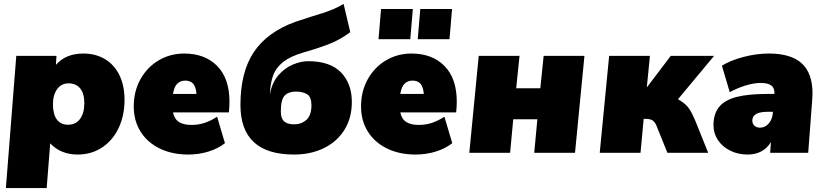

<svg xmlns="http://www.w3.org/2000/svg" viewBox="-20 -779 4201 979"><path d="M615 -270Q615 -190 585 -126.5Q555 -63 500.5 -27Q446 9 376 9Q290 9 236 -48L218 180H10L63 -494H268L265 -448Q315 -506 405 -506Q467 -506 514.5 -478Q562 -450 588.5 -396.5Q615 -343 615 -270ZM410 -253Q410 -302 389 -328Q368 -354 329 -354Q293 -354 271.5 -324.5Q250 -295 250 -248Q250 -196 270 -169.5Q290 -143 327 -143Q366 -143 388 -172.5Q410 -202 410 -253Z M1150 -261Q1150 -235 1147 -206H862Q869 -172 892.5 -157Q916 -142 956 -142Q992 -142 1023.5 -152.5Q1055 -163 1087 -184L1127 -49Q1093 -22 1044 -6.5Q995 9 940 9Q858 9 795 -21.5Q732 -52 697 -107.5Q662 -163 662 -236Q662 -314 696.5 -375.5Q731 -437 789.5 -471.5Q848 -506 919 -506Q1025 -506 1087.5 -442.5Q1150 -379 1150 -261ZM862 -300H982Q979 -336 965 -352Q951 -368 925 -368Q900 -368 884 -352.5Q868 -337 862 -300Z M1774 -259Q1774 -177 1736 -116.5Q1698 -56 1631 -23.5Q1564 9 1479 9Q1206 9 1206 -244Q1206 -411 1274 -513Q1342 -615 1484 -667L1573 -696Q1628 -712 1663 -725.5Q1698 -739 1732 -759L1766 -615Q1719 -580 1669 -559Q1619 -538 1526 -511Q1461 -492 1424.5 -463.5Q1388 -435 1373 -395Q1358 -355 1356 -296Q1366 -356 1398.5 -394Q1431 -432 1472.5 -449.5Q1514 -467 1551 -467Q1663 -467 1718.5 -410Q1774 -353 1774 -259ZM1568 -242Q1568 -285 1546 -298.5Q1524 -312 1488 -312Q1452 -312 1432 -292Q1412 -272 1412 -210Q1412 -175 1429 -160Q1446 -145 1480 -145Q1517 -145 1542.5 -168Q1568 -191 1568 -242Z M2309 -261Q2309 -235 2306 -206H2021Q2028 -172 2051.5 -157Q2075 -142 2115 -142Q2151 -142 2182.5 -152.5Q2214 -163 2246 -184L2286 -49Q2252 -22 2203 -6.5Q2154 9 2099 9Q2017 9 1954 -21.5Q1891 -52 1856 -107.5Q1821 -163 1821 -236Q1821 -314 1855.5 -375.5Q1890 -437 1948.5 -471.5Q2007 -506 2078 -506Q2184 -506 2246.5 -442.5Q2309 -379 2309 -261ZM2021 -300H2141Q2138 -336 2124 -352Q2110 -368 2084 -368Q2059 -368 2043 -352.5Q2027 -337 2021 -300ZM2085 -733 2072 -579H1910L1923 -733ZM2285 -733 2272 -579H2110L2123 -733Z M2421 -494H2629L2612 -329H2735L2752 -494H2960L2912 0H2704L2720 -171H2597L2581 0H2373Z M3525 -164 3591 0H3383L3331 -129Q3324 -150 3312 -161.5Q3300 -173 3271 -173H3262L3246 0H3038L3086 -494H3294L3278 -333L3400 -494H3621L3437 -273Q3469 -255 3486.5 -234.5Q3504 -214 3525 -164Z M4123 -302Q4123 -290 4121 -264L4101 0H3907L3911 -55Q3894 -25 3863.5 -8Q3833 9 3792 9Q3743 9 3703 -11Q3663 -31 3640.5 -65Q3618 -99 3618 -140Q3618 -198 3646 -233Q3674 -268 3733.5 -284Q3793 -300 3892 -300H3929Q3930 -330 3913 -343Q3896 -356 3857 -356Q3823 -356 3780 -342.5Q3737 -329 3701 -309L3661 -444Q3704 -471 3770.5 -488.5Q3837 -506 3901 -506Q4013 -506 4068 -456Q4123 -406 4123 -302ZM3921 -204V-209H3895Q3816 -209 3816 -164Q3816 -148 3827 -138Q3838 -128 3855 -128Q3881 -128 3899.5 -149Q3918 -170 3921 -204Z"/></svg>

Font: Nunito Sans Heavy Heavy
Style: Italic
Weight: 400
Italic angle: -4.541°
Designer: Vernon Adams
Foundry: Vernon Adams
Version: Version 2.002